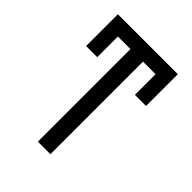

<svg xmlns="http://www.w3.org/2000/svg" viewBox="-206 -840 952 952"><g transform="rotate(45 270.0 -363.5)"><path d="M59.7 -504.3V-727.3H480.1V-504.3H402V-649.1H313.9V0H225.9V-649.1H137.8V-504.3Z"/></g></svg>

Font: Inter P
Style: Regular
Weight: 400
Designer: Rasmus Andersson
Foundry: rsms
Version: Version 3.018;git-588b23468